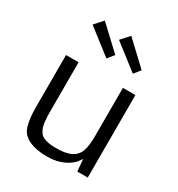

<svg xmlns="http://www.w3.org/2000/svg" viewBox="-179 -867 924 995"><g transform="rotate(30 282.5 -369.0)"><path d="M72.8 -493.7H147.9V-196.8Q147.9 -167 149.9 -147.7Q151.9 -128.4 154.8 -116.2Q157.7 -104 160.9 -97.7Q164.1 -91.3 166.5 -87.9Q169.4 -81.5 175.5 -74.7Q181.6 -67.9 193.1 -62.5Q204.6 -57.1 222.7 -53.5Q240.7 -49.8 267.1 -49.8Q295.9 -49.8 315.9 -53.2Q335.9 -56.6 349.1 -61.8Q362.3 -66.9 370.1 -72.8Q377.9 -78.6 382.8 -84Q387.7 -88.9 393.1 -96.7Q398.4 -104.5 402.8 -118.4Q407.2 -132.3 410.2 -153.3Q413.1 -174.3 413.1 -206.1V-493.7H487.8V0H425.3L418.9 -71.3Q414.1 -64 403.3 -50Q392.6 -36.1 372.6 -22.5Q352.5 -8.8 321.8 1.2Q291 11.2 246.6 11.2Q214.4 11.2 190.7 6.6Q167 2 150.1 -4.9Q133.3 -11.7 123 -19.3Q112.8 -26.9 107.4 -32.2Q102.1 -37.6 95.9 -47.4Q89.8 -57.1 84.7 -74.2Q79.6 -91.3 76.2 -117.9Q72.8 -144.5 72.8 -183.6ZM315.9 -749 451.7 -621.1 420.9 -583 271 -699.2ZM157.7 -749 293.9 -621.1 262.7 -583 112.8 -699.2Z"/></g></svg>

Font: Metrophobic
Style: Regular
Weight: 400
Designer: vernon adams
Foundry: vernon adams
Version: Version 1.000